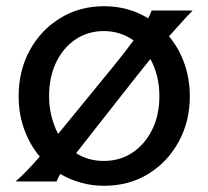

<svg xmlns="http://www.w3.org/2000/svg" viewBox="-20 -584 670 618"><path d="M315 14Q276 14 240.5 4Q205 -6 174 -24Q167 -12 162 0H30Q47 -14 66.5 -34.5Q86 -55 108 -80Q76 -118 58 -167.5Q40 -217 40 -274Q40 -356 75.5 -421.5Q111 -487 173.5 -525.5Q236 -564 315 -564Q355 -564 390.5 -554Q426 -544 457 -525Q465 -541 468 -550H600Q586 -536 567 -515Q548 -494 524 -467Q556 -429 573.5 -379.5Q591 -330 591 -274Q591 -193 555 -127.5Q519 -62 457 -24Q395 14 315 14ZM138 -274Q138 -239 146 -208.5Q154 -178 167 -153L195 -187L343 -368Q362 -391 379 -413Q396 -435 410 -454Q367 -484 314 -484Q263 -484 223 -457Q183 -430 160.5 -383Q138 -336 138 -274ZM314 -66Q366 -66 406 -92.5Q446 -119 469.5 -166Q493 -213 493 -274Q493 -309 485.5 -339Q478 -369 464 -394L423 -343L265 -142L225 -91Q264 -66 314 -66Z"/></svg>

Font: Faculty Glyphic
Style: Regular
Weight: 400
Designer: Koto Studio, Dylan Young
Foundry: Koto Studio
Version: Version 1.004; ttfautohint (v1.8.4.7-5d5b)